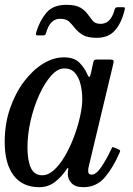

<svg xmlns="http://www.w3.org/2000/svg" viewBox="-22 -767 554 797"><path d="M474.5 -133.5Q449 -73.5 414 -31.8Q379 10 324 10Q290.5 10 274.8 -7Q259 -24 259.5 -45.5Q259.5 -52.5 260 -56.5Q260.5 -60.5 261.5 -65Q262 -70 260 -70Q258 -70 255 -65Q234 -33 205.8 -11.5Q177.5 10 141 10Q71.5 10 34.5 -38.8Q-2.5 -87.5 -2.5 -177.5Q-2.5 -251.5 19.2 -315.5Q41 -379.5 77 -427.5Q113 -475.5 156.2 -502.2Q199.5 -529 243 -529Q286.5 -529 307.8 -506.8Q329 -484.5 338.5 -463Q344.5 -448.5 348 -447.8Q351.5 -447 355 -461.5L365 -507Q366.5 -514 369.5 -517Q372.5 -520 380.5 -520H431Q446 -520 448.5 -516.5Q451 -513 448 -501L346.5 -76.5Q344 -67.5 344 -57.5Q344 -42 358.5 -42Q377 -42 398.2 -73.2Q419.5 -104.5 439.5 -147Q442.5 -153.5 443.8 -155.5Q445 -157.5 452 -154.5L469 -147.5Q475.5 -144.5 476.5 -142Q477.5 -139.5 474.5 -133.5ZM319.5 -355Q319.5 -388.5 312.2 -417.5Q305 -446.5 288.8 -464.8Q272.5 -483 245 -483Q217 -483 190 -452.5Q163 -422 140.8 -373Q118.5 -324 105.2 -266.5Q92 -209 92 -155Q92 -101.5 106 -70.5Q120 -39.5 153.5 -39.5Q178.5 -39.5 202.8 -61.8Q227 -84 248 -120.2Q269 -156.5 285 -199Q301 -241.5 310.2 -282.8Q319.5 -324 319.5 -355ZM380 -610Q341 -610 321.5 -622Q302 -634 289.5 -649.5Q280 -662 267 -675.5Q254 -689 227.5 -689Q184 -689 168.5 -627Q166 -620 157 -620H136Q127.5 -620 127.2 -623.8Q127 -627.5 129 -635Q143.5 -682.5 171.2 -714.8Q199 -747 253 -747Q292 -747 311.8 -735.2Q331.5 -723.5 342.5 -707.5Q351 -695.5 361.8 -681.8Q372.5 -668 396 -668Q437.5 -668 453.5 -726Q455 -732 457.5 -734.5Q460 -737 467 -737H488.5Q495.5 -737 496.2 -734.5Q497 -732 495.5 -726Q482 -670.5 454.8 -640.2Q427.5 -610 380 -610Z"/></svg>

Font: Besley* Narrow
Style: Italic
Weight: 400
Width: 4
Italic angle: -13°
Designer: Owen Earl
Foundry: indestructible type*
Version: Version 3.000; ttfautohint (v1.8.3)